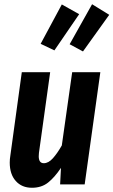

<svg xmlns="http://www.w3.org/2000/svg" viewBox="-20 -871 536 907"><path d="M26 -103Q26 -119 29 -137L83 -530H217L164 -149Q163 -143 163 -133Q163 -100 187 -100Q209 -100 230 -123.5Q251 -147 272 -184L321 -530H454L380 0H264L268 -78Q238 -33 207 -8.5Q176 16 131 16Q83 16 54.5 -16Q26 -48 26 -103ZM415 -851 496 -801 372 -628 309 -662ZM272 -850 354 -804 237 -633 172 -664Z"/></svg>

Font: Fira Sans Extra Condensed SemiBold
Style: Italic
Weight: 600
Width: 3
Italic angle: -8°
Designer: Carrois Corporate & Edenspiekermann AG
Foundry: Carrois Corporate GbR & Edenspiekermann AG
Version: Version 4.203